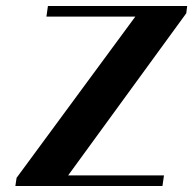

<svg xmlns="http://www.w3.org/2000/svg" viewBox="-20 -617 641 637"><path d="M134 -562 139 -597H601L598 -573L206 -35H524L519 0H31L35 -27L429 -562Z"/></svg>

Font: Gamine
Style: Bold Italic
Weight: 700
Designer: Tapiwanashe Sebastian Garikayi
Version: Version 1.000